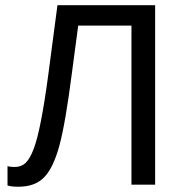

<svg xmlns="http://www.w3.org/2000/svg" viewBox="-20 -708 696 736"><path d="M483.9 -609.9H279.8L255.9 -430.2Q231 -235.8 207.8 -150.4Q184.6 -64.9 149.4 -28.6Q114.3 7.8 50.8 7.8Q22.5 7.8 8.8 2.9V-71.3Q18.1 -67.9 36.1 -67.9Q62 -67.9 78.4 -83.7Q94.7 -99.6 108.9 -136.5Q123 -173.3 137.2 -245.8Q151.4 -318.4 165.5 -424.6Q179.7 -530.8 200.2 -688H574.7V0H483.9Z"/></svg>

Font: Liberation Sans
Style: Regular
Weight: 400
Designer: Steve Matteson
Foundry: Ascender Corporation
Version: Version 2.00.1